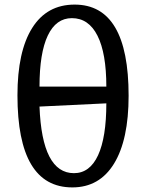

<svg xmlns="http://www.w3.org/2000/svg" viewBox="-20 -802 636 836"><path d="M295 14Q56 14 56 -387Q56 -578 120 -680Q184 -782 305 -782Q540 -782 540 -385Q540 -193 476.5 -89.5Q413 14 295 14ZM152 -425H443Q443 -570 404.5 -646.5Q366 -723 293 -723Q224 -723 188 -647Q152 -571 152 -425ZM302 -48Q371 -48 407 -126Q443 -204 443 -352L152 -338Q163 -48 302 -48Z"/></svg>

Font: Text Regular
Style: Regular
Weight: 400
Designer: Latin by Veronika Burian and Jose Scaglione. Greek by Irene Vlachou. Cyrillic by Vera Evstafieva.
Foundry: TypeTogether
Version: Version 3.002